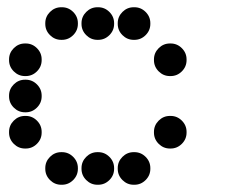

<svg xmlns="http://www.w3.org/2000/svg" viewBox="-20 -515 640 530"><path d="M149 -495Q131 -495 118 -482Q105 -469 105 -451V-449Q105 -431 118 -418Q131 -405 149 -405H151Q169 -405 182 -418Q195 -431 195 -449V-451Q195 -469 182 -482Q169 -495 151 -495ZM249 -495Q231 -495 218 -482Q205 -469 205 -451V-449Q205 -431 218 -418Q231 -405 249 -405H251Q269 -405 282 -418Q295 -431 295 -449V-451Q295 -469 282 -482Q269 -495 251 -495ZM349 -495Q331 -495 318 -482Q305 -469 305 -451V-449Q305 -431 318 -418Q331 -405 349 -405H351Q369 -405 382 -418Q395 -431 395 -449V-451Q395 -469 382 -482Q369 -495 351 -495ZM49 -395Q31 -395 18 -382Q5 -369 5 -351V-349Q5 -331 18 -318Q31 -305 49 -305H51Q69 -305 82 -318Q95 -331 95 -349V-351Q95 -369 82 -382Q69 -395 51 -395ZM449 -395Q431 -395 418 -382Q405 -369 405 -351V-349Q405 -331 418 -318Q431 -305 449 -305H451Q469 -305 482 -318Q495 -331 495 -349V-351Q495 -369 482 -382Q469 -395 451 -395ZM49 -295Q31 -295 18 -282Q5 -269 5 -251V-249Q5 -231 18 -218Q31 -205 49 -205H51Q69 -205 82 -218Q95 -231 95 -249V-251Q95 -269 82 -282Q69 -295 51 -295ZM49 -195Q31 -195 18 -182Q5 -169 5 -151V-149Q5 -131 18 -118Q31 -105 49 -105H51Q69 -105 82 -118Q95 -131 95 -149V-151Q95 -169 82 -182Q69 -195 51 -195ZM449 -195Q431 -195 418 -182Q405 -169 405 -151V-149Q405 -131 418 -118Q431 -105 449 -105H451Q469 -105 482 -118Q495 -131 495 -149V-151Q495 -169 482 -182Q469 -195 451 -195ZM149 -95Q131 -95 118 -82Q105 -69 105 -51V-49Q105 -31 118 -18Q131 -5 149 -5H151Q169 -5 182 -18Q195 -31 195 -49V-51Q195 -69 182 -82Q169 -95 151 -95ZM249 -95Q231 -95 218 -82Q205 -69 205 -51V-49Q205 -31 218 -18Q231 -5 249 -5H251Q269 -5 282 -18Q295 -31 295 -49V-51Q295 -69 282 -82Q269 -95 251 -95ZM349 -95Q331 -95 318 -82Q305 -69 305 -51V-49Q305 -31 318 -18Q331 -5 349 -5H351Q369 -5 382 -18Q395 -31 395 -49V-51Q395 -69 382 -82Q369 -95 351 -95Z"/></svg>

Font: Doto Black Rounded Black
Style: Regular
Weight: 900
Monospace: yes
Version: Version 1.000